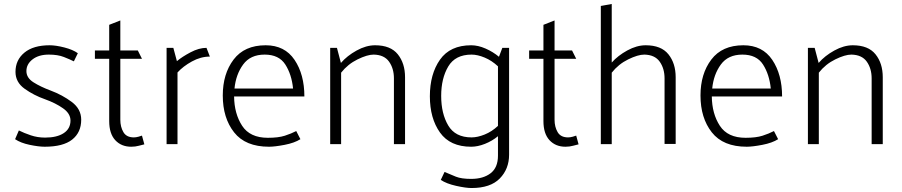

<svg xmlns="http://www.w3.org/2000/svg" viewBox="-20 -726 4541 967"><path d="M207 -33Q267 -33 301 -55.5Q335 -78 335 -119Q335 -154 297.5 -180.5Q260 -207 207 -226Q150 -246 104 -279Q58 -312 58 -364Q58 -424 103 -461Q148 -498 230 -498Q261 -498 304 -487Q347 -476 372 -458L352 -417Q332 -427 301.5 -439Q271 -451 226 -451Q175 -451 144 -427Q113 -403 113 -368Q113 -334 148.5 -311.5Q184 -289 235 -270Q294 -248 341.5 -212.5Q389 -177 389 -123Q389 -59 343.5 -23Q298 13 205 13Q175 13 129.5 3.5Q84 -6 56 -25L75 -69Q101 -56 135 -44.5Q169 -33 207 -33Z M695 -430H586V-123Q586 -87 601.5 -60.5Q617 -34 654 -34Q665 -34 677.5 -37.5Q690 -41 695 -43L707 1Q697 3 679.5 8Q662 13 641 13Q591 13 560.5 -20Q530 -53 530 -116V-430H458V-472H530V-601L586 -623V-472H674Z M819 0V-485H853L871 -418Q897 -440 939.5 -462.5Q982 -485 1020 -485L1037 -441Q991 -441 946.5 -416.5Q902 -392 874 -361V0Z M1513 -240H1159Q1160 -153 1199.5 -92.5Q1239 -32 1329 -32Q1382 -32 1414.5 -42.5Q1447 -53 1472 -66L1493 -25Q1463 -6 1413.5 3.5Q1364 13 1335 13Q1216 13 1159 -59.5Q1102 -132 1102 -245Q1102 -354 1156.5 -426Q1211 -498 1318 -498Q1414 -498 1463.5 -424.5Q1513 -351 1513 -240ZM1313 -451Q1241 -451 1204.5 -401Q1168 -351 1161 -280H1456Q1449 -351 1417 -401Q1385 -451 1313 -451Z M1643 0V-485H1677L1697 -409Q1728 -445 1776 -471.5Q1824 -498 1869 -498Q1947 -498 1983.5 -452.5Q2020 -407 2020 -337V0H1964V-331Q1964 -381 1939.5 -415.5Q1915 -450 1862 -451Q1830 -451 1781 -427Q1732 -403 1698 -360V0Z M2355 -451Q2273 -451 2237.5 -391Q2202 -331 2202 -243Q2202 -154 2237.5 -94Q2273 -34 2355 -34Q2385 -34 2421 -48.5Q2457 -63 2488 -92V-392Q2457 -421 2421 -436Q2385 -451 2355 -451ZM2355 221Q2326 221 2277 210Q2228 199 2200 180L2219 140Q2249 153 2276.5 164Q2304 175 2353 175Q2414 175 2451 146.5Q2488 118 2488 58V-40Q2459 -16 2422.5 -1.5Q2386 13 2353 13Q2247 13 2196 -58.5Q2145 -130 2145 -241Q2145 -353 2196 -425.5Q2247 -498 2353 -498Q2388 -498 2425.5 -481.5Q2463 -465 2493 -440L2510 -485H2544V53Q2544 125 2497 173Q2450 221 2355 221Z M2882 -430H2773V-123Q2773 -87 2788.5 -60.5Q2804 -34 2841 -34Q2852 -34 2864.5 -37.5Q2877 -41 2882 -43L2894 1Q2884 3 2866.5 8Q2849 13 2828 13Q2778 13 2747.5 -20Q2717 -53 2717 -116V-430H2645V-472H2717V-601L2773 -623V-472H2861Z M3006 0V-696L3061 -706V-411Q3092 -446 3139.5 -472Q3187 -498 3232 -498Q3310 -498 3346.5 -452.5Q3383 -407 3383 -337V-1H3327V-331Q3327 -381 3302.5 -415.5Q3278 -450 3225 -451Q3193 -451 3144 -427Q3095 -403 3061 -360V0Z M3919 -240H3565Q3566 -153 3605.5 -92.5Q3645 -32 3735 -32Q3788 -32 3820.5 -42.5Q3853 -53 3878 -66L3899 -25Q3869 -6 3819.5 3.5Q3770 13 3741 13Q3622 13 3565 -59.5Q3508 -132 3508 -245Q3508 -354 3562.5 -426Q3617 -498 3724 -498Q3820 -498 3869.5 -424.5Q3919 -351 3919 -240ZM3719 -451Q3647 -451 3610.5 -401Q3574 -351 3567 -280H3862Q3855 -351 3823 -401Q3791 -451 3719 -451Z M4049 0V-485H4083L4103 -409Q4134 -445 4182 -471.5Q4230 -498 4275 -498Q4353 -498 4389.5 -452.5Q4426 -407 4426 -337V0H4370V-331Q4370 -381 4345.5 -415.5Q4321 -450 4268 -451Q4236 -451 4187 -427Q4138 -403 4104 -360V0Z"/></svg>

Font: Palanquin ExtraLight
Style: Regular
Weight: 275
Designer: Pria Ravichandran
Version: Version 1.001